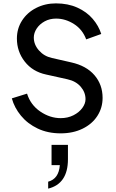

<svg xmlns="http://www.w3.org/2000/svg" viewBox="-20 -777 686 1136"><path d="M50 -195 140 -223Q161 -156 218.5 -117Q276 -78 339 -78Q381 -78 414.5 -95Q448 -112 467 -138Q486 -164 486 -190Q486 -231 457.5 -264Q429 -297 379 -308L253 -336Q173 -353 126.5 -412.5Q80 -472 80 -549Q80 -608 110.5 -655.5Q141 -703 194 -730Q247 -757 311 -757Q382 -757 437.5 -732Q493 -707 528.5 -665.5Q564 -624 579 -576L490 -544Q468 -603 417.5 -635Q367 -667 312 -667Q274 -667 244 -650.5Q214 -634 197 -608Q180 -582 180 -555Q180 -513 210.5 -478.5Q241 -444 287 -434L401 -408Q491 -388 539 -332Q587 -276 587 -198Q587 -139 556 -91Q525 -43 468.5 -15.5Q412 12 339 12Q263 12 203 -16.5Q143 -45 104 -92.5Q65 -140 50 -195ZM334 200H285V80H382V165Q382 238 352.5 281.5Q323 325 265 339V298Q328 281 334 200Z"/></svg>

Font: Evergrow Sans 
Style: Medium
Weight: 500
Foundry: 10Web
Version: Version 1.000